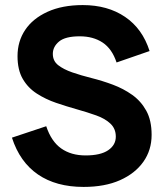

<svg xmlns="http://www.w3.org/2000/svg" viewBox="-20 -723 651 756"><path d="M309 13Q201 13 129.5 -36Q58 -85 27 -181L162 -226Q182 -166 221 -138.5Q260 -111 317 -111Q376 -111 406 -131.5Q436 -152 436 -185Q436 -216 415 -236Q394 -256 359 -268.5Q324 -281 283 -292.5Q242 -304 201 -318Q160 -332 125 -354.5Q90 -377 69.5 -412.5Q49 -448 49 -502Q49 -560 79 -605Q109 -650 167 -676.5Q225 -703 306 -703Q404 -703 472.5 -656.5Q541 -610 569 -522L439 -477Q421 -531 384 -555.5Q347 -580 294 -580Q237 -580 212.5 -559.5Q188 -539 188 -511Q188 -483 209 -466.5Q230 -450 264.5 -438Q299 -426 341 -415.5Q383 -405 424.5 -389.5Q466 -374 500.5 -349.5Q535 -325 556 -287Q577 -249 577 -192Q577 -132 544.5 -86Q512 -40 452.5 -13.5Q393 13 309 13Z"/></svg>

Font: Radio Canada Big SemiBold
Style: Regular
Weight: 600
Designer: Étienne Aubert Bonn
Foundry: Coppers and Brasses
Version: Version 1.001